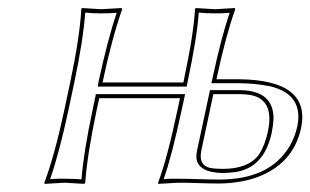

<svg xmlns="http://www.w3.org/2000/svg" viewBox="-20 -452 768 475"><path d="M516.1 -258.8 515.6 -255.9H572.3Q748.5 -253.9 725.1 -136.2Q705.6 -44.9 612.3 -12.2Q571.3 1.5 522.5 2Q502.4 2 471.7 1Q440.4 0 420.9 0L371.6 2.9L371.1 0Q394 -61 418.9 -179.2L425.3 -209H225.6L219.2 -180.2Q195.3 -66.9 190.9 0L188.5 2.9Q186.5 2.9 140.1 0L90.3 2.9L89.8 0Q115.7 -69.8 139.2 -180.2L153.8 -249Q176.8 -356.9 181.2 -429.2L182.6 -432.1Q184.6 -432.1 231 -429.2L280.8 -432.1L282.2 -429.2Q256.8 -356.9 233.9 -249V-248H433.6L434.1 -250Q459.5 -369.6 462.4 -429.2L463.9 -432.1Q465.8 -432.1 512.2 -429.2L561 -432.1L562 -429.2Q538.6 -363.8 516.1 -258.8ZM642.6 -126Q659.7 -205.1 600.6 -216.8Q588.4 -218.8 574.7 -219.2H507.8L478 -79.1Q470.7 -43.5 499.5 -36.6Q512.2 -34.2 531.2 -34.2Q595.2 -34.2 621.1 -70.3Q635.3 -92.3 642.6 -126ZM506.3 -261.2Q528.3 -363.3 548.3 -420.4Q531.7 -418.9 512.2 -418.9Q488.3 -418.9 471.7 -420.9Q467.8 -361.3 443.8 -248L441.9 -237.8H221.7L224.1 -251Q246.6 -355 268.6 -420.4Q251 -418.9 231 -418.9Q207 -418.9 190.9 -420.9Q185.5 -350.1 163.6 -247.1L148.9 -177.7Q126.5 -73.2 104 -8.8Q120.6 -10.3 140.1 -9.8Q164.6 -9.8 181.6 -8.3Q186.5 -73.7 209.5 -182.1L217.3 -219.2H438L428.7 -176.8Q404.8 -64.5 384.8 -8.8Q401.9 -10.3 420.9 -9.8Q440.9 -9.8 472.2 -8.8Q502.9 -7.8 522.5 -7.8Q647.9 -7.8 696.8 -90.8Q709.5 -112.8 715.3 -138.2Q731.9 -216.8 651.4 -237.8Q646 -239.3 641.6 -239.7Q611.8 -245.6 572.3 -246.1H502.9ZM652.3 -124Q633.8 -37.6 563 -26.4Q548.3 -24.4 531.2 -23.9Q466.8 -25.4 465.8 -64Q465.8 -72.3 467.8 -81.1L499.5 -229H574.7Q656.2 -227.5 656.7 -159.7Q656.2 -143.6 652.3 -124Z"/></svg>

Font: Linux Biolinum Outline O
Style: Italic
Weight: 400
Italic angle: -12°
Designer: Philipp H. Poll
Foundry: Philipp H. Poll
Version: Version 0.6.2